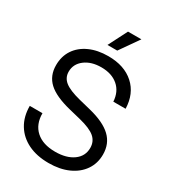

<svg xmlns="http://www.w3.org/2000/svg" viewBox="-221 -1048 1057 1177"><g transform="rotate(30 307.0 -459.5)"><path d="M312.5 11.7Q228.5 11.7 167 -18.3Q105.5 -48.3 71.8 -103.5Q38.1 -158.7 38.1 -234.4H127.9Q127.9 -156.2 176.5 -112.3Q225.1 -68.4 312.5 -68.4Q392.1 -68.4 440.2 -103Q488.3 -137.7 488.3 -196.3Q488.3 -241.7 455.6 -270Q422.9 -298.3 344.2 -317.9L262.7 -337.9Q151.4 -365.2 102.1 -411.1Q52.7 -457 52.7 -531.2Q52.7 -594.2 83.7 -640.9Q114.7 -687.5 171.4 -713.4Q228 -739.3 303.7 -739.3Q417.5 -739.3 485.1 -678.5Q552.7 -617.7 555.7 -512.7H468.8Q464.8 -581.1 419.9 -619.9Q375 -658.7 300.8 -658.7Q230 -658.7 184.8 -624.3Q139.6 -589.8 139.6 -535.6Q139.6 -493.2 173.1 -466.6Q206.5 -439.9 285.6 -419.9L368.2 -399.4Q474.6 -373 525.4 -324.7Q576.2 -276.4 576.2 -200.2Q576.2 -137.2 543.2 -89.4Q510.3 -41.5 450.9 -14.9Q391.6 11.7 312.5 11.7ZM263.7 -795.9 332 -929.7H426.8L333 -795.9Z"/></g></svg>

Font: Inter Display
Style: Regular
Weight: 400
Designer: Rasmus Andersson
Foundry: rsms
Version: Version 4.000;git-37864ae